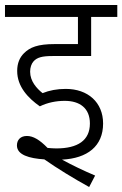

<svg xmlns="http://www.w3.org/2000/svg" viewBox="-20 -642 491 771"><path d="M240 -237C300 -237 341 -208 341 -146C341 -78 292 -46 206 -46C195 -46 183 -47 171 -48C139 -81 113 -96 88 -96C62 -96 48 -80 48 -58C48 -20 97 -6 158 -2C211 35 273 73 338 109L362 63C315 43 269 21 229 -1C331 -6 394 -55 394 -146C394 -231 333 -285 244 -285C209 -285 178 -279 151 -268C127 -287 101 -316 101 -354C101 -371 106 -386 115 -396C129 -411 148 -417 191 -417H346V-574H451V-622H0V-574H293V-465H200C131 -465 100 -452 76 -428C59 -411 49 -388 49 -357C49 -294 93 -248 140 -215C171 -230 205 -237 240 -237Z"/></svg>

Font: Noto Sans SemiCondensed Light
Style: Regular
Weight: 300
Width: 4
Designer: Monotype Design Team
Foundry: Monotype Imaging Inc.
Version: Version 2.013